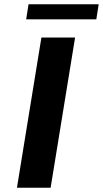

<svg xmlns="http://www.w3.org/2000/svg" viewBox="-20 -875 480 895"><path d="M173 -700H330L216 0H59ZM113 -855H440L429 -785H102Z"/></svg>

Font: Be Vietnam ExtraBold
Style: Italic
Weight: 800
Italic angle: -9.778°
Designer: Gabriel Lam
Foundry: TypeRant
Version: Version 3.000